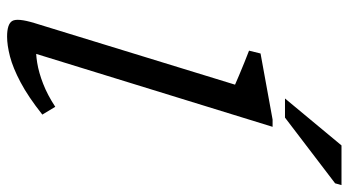

<svg xmlns="http://www.w3.org/2000/svg" viewBox="-241 -733 984 542"><g transform="rotate(90 251.0 -462.0)"><path d="M219 -633.5Q210 -637.5 192.8 -644.8Q175.5 -652 156.5 -659.8Q137.5 -667.5 123 -673L131 -705.5L317.5 -739.5H338L123 -42.5L106.5 -72Q129.5 -70.5 157.2 -75Q185 -79.5 216.5 -91.8Q248 -104 281.5 -126L303.5 -89.5Q253 -49.5 212.2 -28Q171.5 -6.5 139.5 1.8Q107.5 10 83.5 10Q48 10 39.2 -4.5Q30.5 -19 45 -67ZM258 -774.5 390.5 -934H502.5L497.5 -916L312 -774.5Z"/></g></svg>

Font: Newsreader 7pt
Style: Italic
Weight: 400
Italic angle: -17°
Designer: Hugues Gentile
Foundry: Production Type
Version: Version 1.003